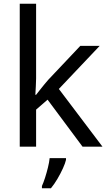

<svg xmlns="http://www.w3.org/2000/svg" viewBox="-20 -780 574 1021"><path d="M172 -363Q172 -347 170.5 -321Q169 -295 168 -276H172Q178 -284 190 -299Q202 -314 214.5 -329.5Q227 -345 236 -355L407 -536H510L293 -307L525 0H419L233 -250L172 -197V0H85V-760H172ZM331 70Q327 88 314.5 115.5Q302 143 285.5 171Q269 199 251 221H203V209Q211 192 219.5 165.5Q228 139 235 110.5Q242 82 244 61H331Z"/></svg>

Font: Noto Sans Kharoshthi
Style: Regular
Weight: 400
Designer: Monotype Design Team
Foundry: Monotype Imaging Inc.
Version: Version 2.004; ttfautohint (v1.8.4.7-5d5b)